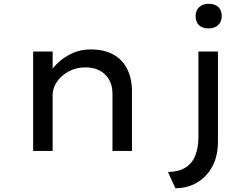

<svg xmlns="http://www.w3.org/2000/svg" viewBox="-20 -797 1322 1014"><path d="M155 0V-525H258V-395L229 -388Q246 -425 279 -458.5Q312 -492 358 -514Q404 -536 458 -536Q531 -536 579.5 -508.5Q628 -481 652.5 -431Q677 -381 677 -314V0H574V-302Q574 -346 555.5 -377.5Q537 -409 504.5 -425.5Q472 -442 429 -441Q392 -441 360.5 -428Q329 -415 306 -394Q283 -373 270.5 -347.5Q258 -322 258 -296V0H207Q187 0 174 0Q161 0 155 0ZM906 197 867 111Q922 111 958 89Q994 67 1011 25.5Q1028 -16 1028 -74V-525H1131V-49Q1131 26 1102 81Q1073 136 1022 166.5Q971 197 906 197ZM1082 -647Q1049 -647 1031 -664Q1013 -681 1013 -712Q1013 -741 1031.5 -759Q1050 -777 1082 -777Q1115 -777 1133 -760Q1151 -743 1151 -712Q1151 -683 1132.5 -665Q1114 -647 1082 -647Z"/></svg>

Font: Lexend Giga
Style: Regular
Weight: 400
Designer: Bonnie Shaver-Troup, Thomas Jockin
Foundry: Lexend
Version: Version 1.007